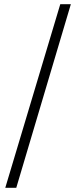

<svg xmlns="http://www.w3.org/2000/svg" viewBox="-20 -728 361 908"><path d="M5 160 265 -708H315L57 160Z"/></svg>

Font: Source Serif 4 60pt SemiBold
Style: Regular
Weight: 600
Version: Version 4.004;hotconv 1.0.116;makeotfexe 2.5.65601